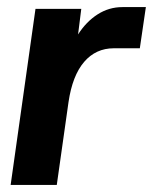

<svg xmlns="http://www.w3.org/2000/svg" viewBox="-20 -521 431 541"><path d="M10 0 80 -496H209L200 -424Q223 -460 255 -480.5Q287 -501 325 -501H391L374 -385H301Q250 -385 217 -346.5Q184 -308 173 -233L140 0Z"/></svg>

Font: Host Grotesk
Style: Bold Italic
Weight: 700
Italic angle: -8°
Designer: Doğukan Karapınar
Foundry: Element Type
Version: Version 1.003; ttfautohint (v1.8.4.7-5d5b)